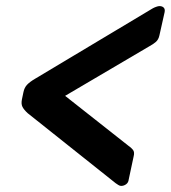

<svg xmlns="http://www.w3.org/2000/svg" viewBox="-20 -626 562 631"><path d="M378 -15Q374 -15 369 -18Q364 -21 360 -24L71 -254Q59 -265 54 -274.5Q49 -284 52 -299L57 -323Q60 -338 69 -347.5Q78 -357 95 -367L481 -598Q486 -601 493 -603.5Q500 -606 504 -606Q513 -606 518 -601Q523 -596 521 -586L504 -510Q501 -496 492.5 -488.5Q484 -481 471 -474L194 -311L402 -147Q411 -141 417 -133.5Q423 -126 419 -111L403 -36Q402 -26 394.5 -20.5Q387 -15 378 -15Z"/></svg>

Font: Rubik Medium
Style: Italic
Weight: 500
Italic angle: -12°
Designer: Hubert and Fischer
Foundry: Hubert and Fischer
Version: Version 2.300;gftools[0.9.30]